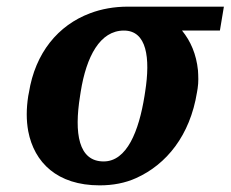

<svg xmlns="http://www.w3.org/2000/svg" viewBox="-20 -548 694 578"><path d="M65 -259C59 -220 59 -186 65 -153C83 -59 152 10 280 10C320 10 357 3 390 -12C481 -53 552 -140 573 -270L575 -282C578 -301 577 -319 576 -336C571 -385 554 -424 528 -456H642L654 -528H365C324 -528 285 -521 251 -508C155 -472 86 -389 67 -269ZM221 -259 223 -272C240 -378 281 -456 353 -456C422 -456 433 -374 417 -272L415 -259C398 -153 362 -62 292 -62C216 -62 203 -147 221 -259Z"/></svg>

Font: Aerodynamic
Style: BdObl
Weight: 500
Designer: Google
Version: Version 2.000980; 2014